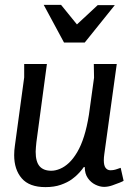

<svg xmlns="http://www.w3.org/2000/svg" viewBox="-20 -753 548 786"><path d="M172 -491 129 -171Q128 -160 127 -150Q126 -140 126 -132Q126 -91 142 -72.5Q158 -54 190 -54Q207 -54 226 -62Q245 -70 262.5 -86.5Q280 -103 296 -130Q312 -157 324 -195Q336 -233 344 -283L365 -435L364 -491H458L407 -122Q406 -116 405.5 -109Q405 -102 405 -97Q405 -75 412.5 -65.5Q420 -56 432 -56Q446 -56 459.5 -61Q473 -66 474 -66L486 -13Q484 -11 470.5 -5.5Q457 0 439.5 6Q422 12 406 12Q389 12 370.5 3Q352 -6 339.5 -24Q327 -42 327 -69H323Q317 -60 304.5 -46Q292 -32 274 -19Q256 -6 229 3.5Q202 13 166 13Q100 13 69 -23Q38 -59 38 -118Q38 -137 41 -157L79 -436V-491ZM295 -653 380 -732H450L327 -579H242L159 -733H230Z"/></svg>

Font: Rosario Medium
Style: Italic
Weight: 500
Italic angle: -8.05°
Version: Version 1.201